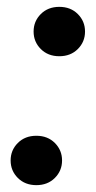

<svg xmlns="http://www.w3.org/2000/svg" viewBox="-20 -534 281 560"><path d="M86 6Q53 6 32 -15Q11 -36 11 -66Q11 -96 32 -117Q53 -138 86 -138Q119 -138 140 -117Q161 -96 161 -66Q161 -36 140 -15Q119 6 86 6ZM153 -370Q120 -370 99 -391Q78 -412 78 -442Q78 -472 99 -493Q120 -514 153 -514Q186 -514 207 -493Q228 -472 228 -442Q228 -412 207 -391Q186 -370 153 -370Z"/></svg>

Font: DM Sans 16pt SemiBold
Style: Italic
Weight: 600
Italic angle: -10°
Version: Version 4.004;gftools[0.9.30]